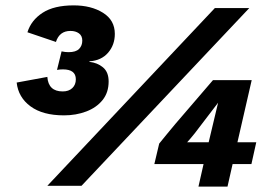

<svg xmlns="http://www.w3.org/2000/svg" viewBox="-20 -691 1001 714"><path d="M218 -262Q139 -262 93.5 -295.5Q48 -329 42 -384L156 -405Q160 -351 213 -351Q236 -351 249 -363.5Q262 -376 262 -396Q262 -433 214 -433Q202 -433 192 -431L209 -500Q222 -497 235 -497Q262 -497 274 -509Q286 -521 286 -540Q286 -558 273.5 -567Q261 -576 242 -576Q201 -576 188 -535L82 -571Q96 -616 138.5 -643.5Q181 -671 254 -671Q319 -671 363 -643.5Q407 -616 407 -565Q407 -524 382 -495Q357 -466 313 -463L312 -461Q342 -458 363 -440.5Q384 -423 384 -388Q384 -347 361.5 -319Q339 -291 301 -276.5Q263 -262 218 -262ZM156 0 779 -661H907L283 0ZM718 3 737 -81H554L572 -157Q588 -177 600.5 -192Q613 -207 632 -230L772 -393H916L863 -162H933L915 -81H845L826 3ZM676 -162H756L791 -309L704 -195Q688 -175 676 -162Z"/></svg>

Font: Work Sans
Style: Bold Italic
Weight: 700
Italic angle: -13°
Designer: Wei Huang
Foundry: Wei Huang
Version: Version 2.010; ttfautohint (v1.8.3)